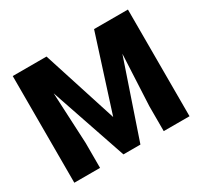

<svg xmlns="http://www.w3.org/2000/svg" viewBox="-146 -910 1169 1108"><g transform="rotate(-30 438.0 -355.5)"><path d="M278.8 -710.9 437.5 -216.3 595.7 -710.9H821.3V0H649.4V-166L666 -505.9L494.1 0H380.9L208.5 -506.3L225.1 -166V0H53.7V-710.9Z"/></g></svg>

Font: TypoPRO Roboto
Style: Regular
Weight: 900
Designer: Google
Version: Version 2.136; 2016